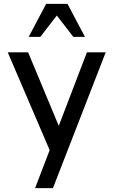

<svg xmlns="http://www.w3.org/2000/svg" viewBox="-20 -770 585 990"><path d="M125 -500H20L236 4L161 200H253L525 -500H428L283 -121ZM128 -580H188L273 -690L358 -580H418L328 -750H218Z"/></svg>

Font: Perun
Style: Regular
Weight: 400
Foundry: Copyright (c) Stefan Peev, Context Ltd, 2016
Version: Version 1.089